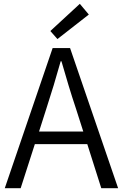

<svg xmlns="http://www.w3.org/2000/svg" viewBox="-20 -983 642 1003"><path d="M280 -779 444 -907 397 -963 243 -821ZM5 0H88L162 -230H436L509 0H597L346 -732H255ZM184 -296 222 -415C249 -498 273 -577 297 -663H301C326 -577 349 -498 377 -415L415 -296Z"/></svg>

Font: Noto Sans JP DemiLight
Style: Regular
Weight: 350
Designer: Ryoko NISHIZUKA 西塚涼子 (kana, bopomofo & ideographs); Paul D. Hunt (Latin, Greek & Cyrillic); Sandoll Communications 산돌커뮤니
Foundry: Adobe
Version: Version 2.004;hotconv 1.0.118;makeotfexe 2.5.65603